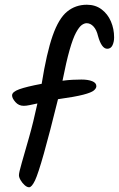

<svg xmlns="http://www.w3.org/2000/svg" viewBox="-20 -784 502 811"><path d="M103 7Q94 7 84 -2Q74 -11 67 -23Q60 -35 60 -44Q60 -55 72 -96.5Q84 -138 102.5 -203Q121 -268 138 -347Q119 -343 105 -340Q91 -337 80 -337Q59 -337 45 -353Q31 -369 31 -381Q31 -396 61.5 -407Q92 -418 156 -430Q177 -561 202.5 -633.5Q228 -706 263.5 -735Q299 -764 347 -764Q383 -764 409 -744.5Q435 -725 448.5 -693.5Q462 -662 462 -626Q462 -607 455 -592.5Q448 -578 433 -578Q409 -578 394 -632Q388 -658 375 -672Q362 -686 346 -686Q336 -686 325 -678Q314 -670 301 -646Q288 -622 274 -573Q260 -524 244 -443Q266 -446 286.5 -447Q307 -448 324 -448Q352 -448 369.5 -441Q387 -434 387 -420Q387 -411 376.5 -402Q366 -393 331.5 -384Q297 -375 225 -365Q154 -77 128 -22Q114 7 103 7Z"/></svg>

Font: Solitreo
Style: Regular
Weight: 400
Designer: Nathan Gross, Bryan Kirschen, Binghamton University
Foundry: Eli Heuer
Version: Version 1.100; ttfautohint (v1.8.4.7-5d5b)